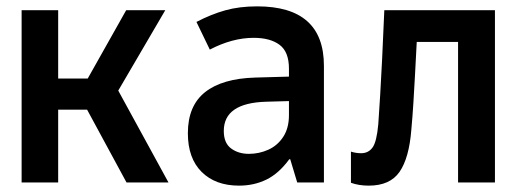

<svg xmlns="http://www.w3.org/2000/svg" viewBox="-20 -574 1630 604"><path d="M48 0V-542H163V-327H256L377 -542H500L352 -289L510 0H378L254 -229H163V0Z M732 10Q658 10 614.5 -33Q571 -76 571 -155Q571 -241 625 -284Q679 -327 783 -330L889 -333V-358Q889 -411 859.5 -433Q830 -455 778 -455Q711 -455 640 -418L598 -505Q644 -529 688.5 -541.5Q733 -554 789 -554Q999 -554 999 -367V0H915L893 -73H890Q857 -28 818 -9Q779 10 732 10ZM763 -90Q795 -90 824 -103Q853 -116 871 -143.5Q889 -171 889 -212V-256L817 -254Q684 -250 684 -162Q684 -124 707 -107Q730 -90 763 -90Z M1140 10Q1109 10 1084 1V-97Q1100 -92 1116 -92Q1139 -92 1152 -110Q1165 -128 1170 -183Q1173 -228 1176 -275.5Q1179 -323 1182 -386.5Q1185 -450 1189 -542H1537V0H1421V-442H1291Q1288 -383 1285.5 -337.5Q1283 -292 1280.5 -251Q1278 -210 1274 -166Q1267 -77 1237 -33.5Q1207 10 1140 10Z"/></svg>

Font: Noto Sans Mono Condensed SemiBold
Style: Regular
Weight: 600
Width: 3
Designer: Monotype Design Team
Foundry: Monotype Imaging Inc.
Version: Version 2.014